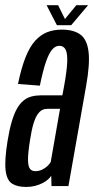

<svg xmlns="http://www.w3.org/2000/svg" viewBox="-31 -719 363 742"><path d="M70 3.5Q88.5 3.5 104 -0.5Q119.5 -4.5 132.5 -11Q145.5 -17.5 154 -25Q162.5 -32.5 167 -40L168 0H233.5L301.5 -385Q317 -471.5 311.2 -519Q305.5 -566.5 279.5 -585.5Q253.5 -604.5 208 -604.5Q177 -604.5 151.8 -594.8Q126.5 -585 105.2 -561.8Q84 -538.5 67.8 -497.8Q51.5 -457 38.5 -394.5L123 -388Q135.5 -448.5 147.2 -481.8Q159 -515 171.5 -528.5Q184 -542 198 -542Q214.5 -542 222.2 -528Q230 -514 228.8 -479.8Q227.5 -445.5 216.5 -385L210 -350.5H126.5Q107.5 -350.5 90.5 -346Q73.5 -341.5 59.5 -330Q45.5 -318.5 34.2 -298.5Q23 -278.5 14 -247.5Q5 -216.5 -2 -173Q-14 -98 -9.2 -60Q-4.5 -22 15.8 -9.2Q36 3.5 70 3.5ZM105 -57.5Q92.5 -57.5 85 -66.5Q77.5 -75.5 77.2 -101.2Q77 -127 85 -177.5Q91 -216.5 98.2 -240.5Q105.5 -264.5 114.2 -277Q123 -289.5 132.2 -294Q141.5 -298.5 152 -298.5H201L165 -93Q160.5 -85 151.8 -76.8Q143 -68.5 131 -63Q119 -57.5 105 -57.5ZM189 -621.5H244L309.5 -699H264L220 -645.5L193.5 -699H149Z"/></svg>

Font: Anybody ExtraCondensed
Style: Italic
Weight: 400
Width: 2
Italic angle: -10°
Version: Version 1.113;gftools[0.9.25]